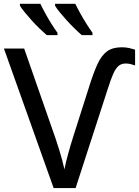

<svg xmlns="http://www.w3.org/2000/svg" viewBox="-20 -962 711 982"><path d="M622.6 -637.2Q600.1 -637.2 585.2 -623.8Q570.3 -610.4 558.3 -582.5Q546.4 -554.7 532.2 -510.3L366.7 0H254.4L0 -713.9H103.5L264.6 -252.4Q275.4 -220.2 283.4 -193.8Q291.5 -167.5 297.9 -143.8Q304.2 -120.1 309.6 -95.7Q313 -114.3 317.6 -133.3Q322.3 -152.3 327.9 -172.4Q333.5 -192.4 339.6 -214.4Q345.7 -236.3 353.5 -259.8L437 -522Q459 -591.8 479.2 -635.5Q499.5 -679.2 527.8 -699.7Q556.2 -720.2 603.5 -720.2Q624.5 -720.2 641.8 -716.1Q659.2 -711.9 670.9 -708V-627.4Q659.7 -631.3 647.7 -634.3Q635.7 -637.2 622.6 -637.2ZM365.2 -942.4Q376 -919.9 391.1 -892.8Q406.2 -865.7 422.6 -839.6Q439 -813.5 453.1 -794.4V-782.2H398.4Q381.8 -796.4 361.6 -816.2Q341.3 -835.9 321.5 -857.7Q301.8 -879.4 285.6 -899.2Q269.5 -918.9 261.7 -932.6V-942.4ZM186.5 -942.4Q197.3 -919.9 212.2 -892.8Q227.1 -865.7 243.4 -839.6Q259.8 -813.5 273.9 -794.4V-782.2H219.2Q202.6 -796.4 182.1 -816.2Q161.6 -835.9 142.1 -857.7Q122.6 -879.4 106.4 -899.2Q90.3 -918.9 82 -932.6V-942.4Z"/></svg>

Font: Open Sans Medium
Style: Regular
Weight: 500
Designer: Monotype Design Team
Foundry: Monotype Imaging Inc.
Version: Version 3.000